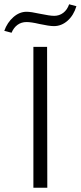

<svg xmlns="http://www.w3.org/2000/svg" viewBox="-36 -877 377 897"><path d="M120 -658H184L185 0H120ZM-16 -733Q-2 -772 26.5 -797Q55 -822 88 -822Q109 -822 149 -813Q197 -803 217 -803Q241 -803 259.5 -817Q278 -831 287 -857L321 -848Q308 -805 279.5 -780Q251 -755 216 -755Q194 -755 148 -765Q110 -774 88 -774Q64 -774 46 -761Q28 -748 18 -724Z"/></svg>

Font: Ysabeau Semilight
Style: Regular
Weight: 300
Designer: Christian Thalmann (Catharsis Fonts)
Version: Version 0.003